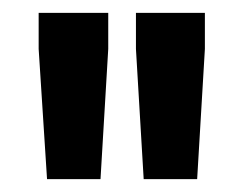

<svg xmlns="http://www.w3.org/2000/svg" viewBox="-20 -708 379 298"><path d="M40 -632V-688H148V-632L136 -430H53ZM191 -632V-688H298V-632L286 -430H203Z"/></svg>

Font: Saira ExtraCondensed
Style: Bold
Weight: 700
Width: 2
Designer: Hector Gatti with collaboration of the Omnibus-Type team
Foundry: Omnibus-Type
Version: Version 0.072; ttfautohint (v1.8)